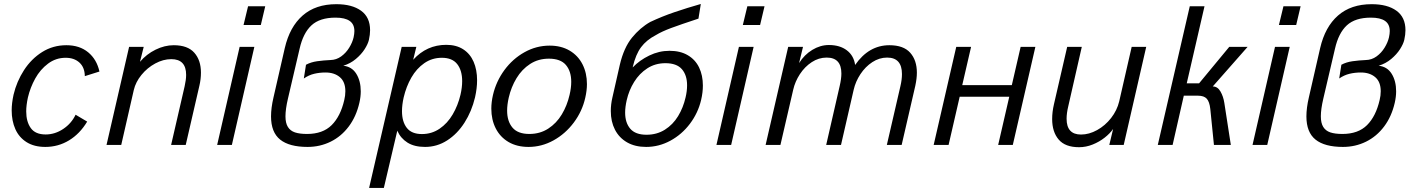

<svg xmlns="http://www.w3.org/2000/svg" viewBox="-20 -721 7025 955"><path d="M38.1 -172.4Q38.1 -207.5 47.4 -250Q63 -315.9 99.4 -372.1Q135.7 -428.2 189.7 -462.2Q243.7 -496.1 310.1 -496.1Q376 -496.1 418.7 -460.7Q461.4 -425.3 474.6 -365.2L401.9 -342.3Q401.4 -385.7 375.2 -409.7Q349.1 -433.6 306.6 -433.6Q257.8 -433.6 219 -404.5Q180.2 -375.5 155.3 -330.6Q130.4 -285.6 118.7 -235.8Q110.4 -196.8 110.4 -167Q110.4 -115.7 133.1 -84Q155.8 -52.2 207 -52.2Q253.4 -52.2 294.4 -79.6Q335.4 -106.9 356 -150.4L413.6 -116.2Q377.4 -55.7 323.5 -22.9Q269.5 9.8 205.6 9.8Q149.9 9.8 112.3 -13.9Q74.7 -37.6 56.4 -78.6Q38.1 -119.6 38.1 -172.4Z M622.1 -487.8H694.8L676.3 -413.6Q708.5 -451.7 753.7 -473.9Q798.8 -496.1 844.2 -496.1Q913.6 -496.1 946.5 -458.7Q979.5 -421.4 979.5 -359.9Q979.5 -327.1 971.7 -294.4L903.8 0H831.1L898.4 -292Q905.8 -324.7 905.8 -348.6Q905.8 -426.8 832 -426.8Q792 -426.8 752.2 -405.3Q712.4 -383.8 683.6 -348.4Q654.8 -313 645.5 -273.4L583 0H509.8Z M1191.4 -596.7 1213.9 -689.9H1299.3L1277.3 -596.7ZM1060.1 0 1171.9 -487.8H1245.1L1133.3 0Z M1328.1 -142.1Q1328.1 -184.1 1340.3 -236.3L1396.5 -481.9Q1420.9 -587.4 1485.4 -643.8Q1549.8 -700.2 1652.8 -700.2Q1731 -700.2 1775.9 -667.7Q1820.8 -635.3 1820.8 -570.8Q1820.8 -548.8 1814.9 -522.5Q1810.1 -502 1793.7 -476.3Q1777.3 -450.7 1750 -427.7Q1722.7 -404.8 1687.5 -394Q1730 -389.6 1752.2 -354Q1774.4 -318.4 1774.4 -266.6Q1774.4 -239.7 1767.6 -210Q1752 -141.6 1714.8 -92Q1677.7 -42.5 1624.8 -16.4Q1571.8 9.8 1509.8 9.8Q1418.9 9.8 1373.5 -26.6Q1328.1 -63 1328.1 -142.1ZM1692.4 -223.6Q1697.8 -245.6 1697.8 -267.1Q1697.8 -314 1670.4 -337.2Q1643.1 -360.4 1599.1 -360.4Q1569.3 -360.4 1542.7 -354Q1516.1 -347.7 1491.2 -330.6L1502 -398.9Q1526.4 -412.1 1557.9 -416.5Q1589.4 -420.9 1623.5 -422.4Q1652.8 -422.9 1677 -440.4Q1701.2 -458 1717 -483.9Q1732.9 -509.8 1738.8 -535.2Q1742.7 -553.2 1742.7 -566.4Q1742.7 -600.6 1719.2 -616.9Q1695.8 -633.3 1648.9 -633.3Q1570.8 -633.3 1529.3 -595Q1487.8 -556.6 1470.2 -478.5L1412.1 -230Q1399.9 -177.7 1399.9 -142.6Q1399.9 -108.9 1411.9 -89.6Q1423.8 -70.3 1447 -62.5Q1470.2 -54.7 1507.3 -54.7Q1585.4 -54.7 1629.6 -98.6Q1673.8 -142.6 1692.4 -223.6Z M1978 -487.8H2050.8L2035.2 -423.8Q2102.5 -498 2199.7 -498Q2249.5 -498 2283.9 -475.8Q2318.4 -453.6 2335.7 -413.8Q2353 -374 2353 -321.8Q2353 -281.7 2342.8 -236.8Q2326.2 -167 2290.5 -111.1Q2254.9 -55.2 2204.3 -22.7Q2153.8 9.8 2094.2 9.8Q2041 9.8 2006.8 -11.7Q1972.7 -33.2 1956.1 -70.8L1889.2 213.9H1815.9ZM2270.5 -250Q2278.8 -286.1 2278.8 -317.4Q2278.8 -370.6 2254.2 -402.1Q2229.5 -433.6 2177.7 -433.6Q2128.9 -433.6 2090.3 -406.7Q2051.8 -379.9 2026.1 -335.2Q2000.5 -290.5 1987.8 -236.3Q1979.5 -199.2 1979.5 -168Q1979.5 -115.7 2003.4 -85Q2027.3 -54.2 2078.6 -54.2Q2127.4 -54.2 2166.5 -80.8Q2205.6 -107.4 2231.7 -151.9Q2257.8 -196.3 2270.5 -250Z M2423.8 -180.7Q2423.8 -212.9 2432.1 -249Q2447.8 -316.4 2489 -372.6Q2530.3 -428.7 2589.1 -461.4Q2647.9 -494.1 2713.9 -494.1Q2771 -494.1 2813 -469.5Q2855 -444.8 2877.2 -401.4Q2899.4 -357.9 2899.4 -302.7Q2899.4 -271 2891.1 -234.9Q2876 -167.5 2834.2 -111.6Q2792.5 -55.7 2733.4 -22.9Q2674.3 9.8 2608.9 9.8Q2551.3 9.8 2509.5 -14.6Q2467.8 -39.1 2445.8 -82.3Q2423.8 -125.5 2423.8 -180.7ZM2813 -249Q2821.3 -283.7 2821.3 -314Q2821.3 -366.7 2794.7 -397.9Q2768.1 -429.2 2710 -429.2Q2657.2 -429.2 2616.5 -402.6Q2575.7 -376 2549.1 -332Q2522.5 -288.1 2510.3 -234.9Q2502.4 -199.7 2502.4 -170.9Q2502.4 -117.7 2529.1 -86.2Q2555.7 -54.7 2612.8 -54.7Q2666 -54.7 2707 -81.3Q2748 -107.9 2774.4 -151.9Q2800.8 -195.8 2813 -249Z M3476.1 -295.4Q3476.1 -261.2 3467.3 -223.6Q3452.1 -159.2 3411.9 -105.7Q3371.6 -52.2 3314.5 -21.2Q3257.3 9.8 3193.8 9.8Q3138.7 9.8 3099.1 -12.9Q3059.6 -35.6 3038.8 -75.9Q3018.1 -116.2 3018.1 -168.5Q3018.1 -202.1 3025.9 -235.4L3063 -398.9Q3083 -483.9 3123.5 -533.7Q3164.1 -583.5 3214.4 -611.8Q3272.5 -639.2 3334.7 -660.4Q3397 -681.6 3465.8 -701.2L3454.1 -628.4Q3365.2 -599.1 3318.6 -581.8Q3272 -564.5 3242.2 -546.4Q3195.3 -522 3168.7 -486.3Q3142.1 -450.7 3127.4 -388.2L3127 -385.7Q3161.1 -421.4 3209.5 -444.8Q3257.8 -468.3 3310.1 -468.3Q3363.8 -468.3 3401.1 -446.3Q3438.5 -424.3 3457.3 -385.3Q3476.1 -346.2 3476.1 -295.4ZM3397.5 -296.9Q3397.5 -347.2 3371.6 -377Q3345.7 -406.7 3289.6 -406.7Q3239.3 -406.7 3199.7 -381.1Q3160.2 -355.5 3134.3 -313.7Q3108.4 -272 3097.2 -222.7Q3089.4 -188.5 3089.4 -161.1Q3089.4 -110.4 3115 -80.6Q3140.6 -50.8 3195.8 -50.8Q3247.1 -50.8 3287.1 -75.9Q3327.1 -101.1 3352.8 -143.3Q3378.4 -185.5 3390.1 -236.8Q3397.5 -267.6 3397.5 -296.9Z M3674.8 -596.7 3697.3 -689.9H3782.7L3760.7 -596.7ZM3543.5 0 3655.3 -487.8H3728.5L3616.7 0Z M3900.4 -487.8H3974.1L3954.6 -407.2Q3980.5 -448.7 4020.3 -472.9Q4060.1 -497.1 4103 -497.1Q4157.2 -497.1 4191.9 -470.9Q4226.6 -444.8 4233.4 -397.9Q4301.3 -496.1 4403.8 -496.1Q4474.1 -496.1 4507.3 -458.7Q4540.5 -421.4 4540.5 -359.4Q4540.5 -330.6 4532.7 -294.4L4464.8 0H4391.1L4458.5 -292Q4466.3 -324.7 4466.3 -352.5Q4466.3 -434.6 4392.6 -434.6Q4353.5 -434.6 4318.8 -411.9Q4284.2 -389.2 4259.8 -352.3Q4235.4 -315.4 4226.1 -274.4L4163.1 0H4089.4L4156.7 -293.9Q4165 -329.6 4165 -355.5Q4165 -434.6 4091.8 -434.6Q4052.2 -434.6 4017.6 -411.9Q3982.9 -389.2 3958.7 -352.3Q3934.6 -315.4 3925.3 -274.4L3861.8 0H3788.1Z M4624 0 4736.3 -487.8H4810.1L4766.1 -297.4H5012.7L5056.6 -487.8H5129.9L5017.6 0H4944.8L5000 -239.7H4753.4L4698.2 0Z M5213.4 -128.9Q5213.4 -164.1 5222.2 -202.1L5288.1 -487.8H5360.8L5293.5 -192.4Q5285.2 -157.7 5285.2 -130.4Q5285.2 -51.8 5356.9 -51.8Q5397 -51.8 5437 -74Q5477.1 -96.2 5506.6 -134Q5536.1 -171.9 5546.9 -216.8L5608.9 -487.8H5681.2L5569.3 0H5497.6L5516.6 -79.6Q5501 -57.1 5474.6 -36.4Q5448.2 -15.6 5415 -2.2Q5381.8 11.2 5347.2 11.2Q5278.3 11.2 5245.8 -26.9Q5213.4 -64.9 5213.4 -128.9Z M5897.9 -689.9H5971.2L5882.8 -306.6H5944.3L6094.2 -487.8H6185.5L6012.2 -291Q6036.1 -291 6050.5 -266.1Q6064.9 -241.2 6069.8 -209L6102.1 0H6018.1L6000 -178.7Q5996.1 -214.8 5982.4 -230Q5968.8 -245.1 5938 -245.1H5868.2L5812.5 0H5738.8Z M6341.3 -596.7 6363.8 -689.9H6449.2L6427.2 -596.7ZM6210 0 6321.8 -487.8H6395L6283.2 0Z M6478 -142.1Q6478 -184.1 6490.2 -236.3L6546.4 -481.9Q6570.8 -587.4 6635.3 -643.8Q6699.7 -700.2 6802.7 -700.2Q6880.9 -700.2 6925.8 -667.7Q6970.7 -635.3 6970.7 -570.8Q6970.7 -548.8 6964.8 -522.5Q6960 -502 6943.6 -476.3Q6927.2 -450.7 6899.9 -427.7Q6872.6 -404.8 6837.4 -394Q6879.9 -389.6 6902.1 -354Q6924.3 -318.4 6924.3 -266.6Q6924.3 -239.7 6917.5 -210Q6901.9 -141.6 6864.7 -92Q6827.6 -42.5 6774.7 -16.4Q6721.7 9.8 6659.7 9.8Q6568.8 9.8 6523.4 -26.6Q6478 -63 6478 -142.1ZM6842.3 -223.6Q6847.7 -245.6 6847.7 -267.1Q6847.7 -314 6820.3 -337.2Q6793 -360.4 6749 -360.4Q6719.2 -360.4 6692.6 -354Q6666 -347.7 6641.1 -330.6L6651.9 -398.9Q6676.3 -412.1 6707.8 -416.5Q6739.3 -420.9 6773.4 -422.4Q6802.7 -422.9 6826.9 -440.4Q6851.1 -458 6866.9 -483.9Q6882.8 -509.8 6888.7 -535.2Q6892.6 -553.2 6892.6 -566.4Q6892.6 -600.6 6869.1 -616.9Q6845.7 -633.3 6798.8 -633.3Q6720.7 -633.3 6679.2 -595Q6637.7 -556.6 6620.1 -478.5L6562 -230Q6549.8 -177.7 6549.8 -142.6Q6549.8 -108.9 6561.8 -89.6Q6573.7 -70.3 6596.9 -62.5Q6620.1 -54.7 6657.2 -54.7Q6735.4 -54.7 6779.5 -98.6Q6823.7 -142.6 6842.3 -223.6Z"/></svg>

Font: Acari Sans
Style: Italic
Weight: 400
Italic angle: -13°
Designer: Alfredo Marco Pradil and Stefan Peev
Foundry: Hanken Design Co.
Version: Version 1.045;January 11, 2019;FontCreator 11.5.0.2425 64-bi